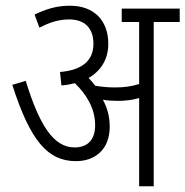

<svg xmlns="http://www.w3.org/2000/svg" viewBox="-20 -652 649 672"><path d="M364 -209C364 -245 355 -276 340 -303C356 -300 374 -299 390 -299C416 -299 441 -301 467 -309V0H518V-575H609V-622H406V-575H467V-358C439 -349 413 -346 382 -346C359 -346 336 -348 313 -352C306 -362 298 -371 290 -379C333 -404 359 -444 359 -499C359 -580 309 -632 225 -632C177 -632 141 -620 101 -601L118 -555C154 -574 186 -584 222 -584C276 -584 307 -554 307 -499C307 -442 271 -407 190 -400L195 -353C212 -354 227 -357 242 -361C282 -322 313 -273 313 -214C313 -160 284 -136 241 -136C167 -136 118 -214 70 -369L23 -355C86 -159 147 -88 246 -88C311 -88 364 -127 364 -209Z"/></svg>

Font: Noto Sans Condensed Light
Style: Italic
Weight: 300
Width: 3
Italic angle: -12°
Designer: Monotype Design Team
Foundry: Monotype Imaging Inc.
Version: Version 2.013